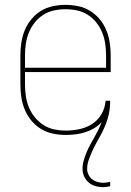

<svg xmlns="http://www.w3.org/2000/svg" viewBox="-20 -548 540 791"><path d="M403 223Q388 223 372.5 218.5Q357 214 345 203.5Q333 193 326.5 178.5Q320 164 320 148Q320 130 325 113Q330 96 336.5 80Q343 64 351.5 48.5Q360 33 368.5 18Q377 3 385 -13Q393 -29 399 -45Q385 -30 367.5 -19.5Q350 -9 330.5 -3Q311 3 291 5.5Q271 8 251 8Q224 8 198 2.5Q172 -3 149.5 -16.5Q127 -30 109.5 -51Q92 -72 82 -96.5Q72 -121 68 -147Q64 -173 64 -200V-320Q64 -346 68 -372.5Q72 -399 82 -423.5Q92 -448 109 -468.5Q126 -489 148.5 -503Q171 -517 197.5 -522.5Q224 -528 250 -528Q276 -528 302.5 -522.5Q329 -517 351.5 -503Q374 -489 391 -468.5Q408 -448 418 -423.5Q428 -399 432 -372.5Q436 -346 436 -320V-251H83V-200Q83 -176 86.5 -152Q90 -128 99 -106Q108 -84 123.5 -65Q139 -46 159 -33Q179 -20 203 -15Q227 -10 251 -10Q279 -10 307.5 -16Q336 -22 360 -37.5Q384 -53 398.5 -78.5Q413 -104 415 -133H434Q434 -114 431.5 -95.5Q429 -77 423.5 -59Q418 -41 410.5 -23.5Q403 -6 394 10Q385 26 376 42.5Q367 59 359.5 76Q352 93 345.5 111Q339 129 339 148Q339 160 344.5 171.5Q350 183 359.5 190.5Q369 198 381 201.5Q393 205 405 205Q413 205 420 204Q427 203 434 201V219Q427 221 419 222Q411 223 403 223ZM83 -269H417V-320Q417 -344 413.5 -368Q410 -392 401 -414Q392 -436 377 -455Q362 -474 341.5 -487Q321 -500 297.5 -505Q274 -510 250 -510Q226 -510 202.5 -505Q179 -500 158.5 -487Q138 -474 123 -455Q108 -436 99 -414Q90 -392 86.5 -368Q83 -344 83 -320Z"/></svg>

Font: Iosevka SS04 Thin
Style: Regular
Weight: 100
Monospace: yes
Designer: Belleve Invis
Foundry: Belleve Invis
Version: Version 19.0.0; ttfautohint (v1.8.4)